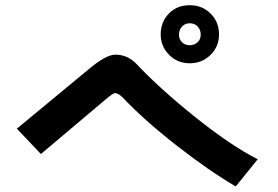

<svg xmlns="http://www.w3.org/2000/svg" viewBox="-20 -791 1040 717"><path d="M43 -310.5 308.6 -530.3Q375 -586.9 411.1 -586.9Q455.1 -586.9 488.3 -553.7Q576.2 -460 710 -353Q843.8 -246.1 942.4 -196.3L860.4 -94.7Q758.8 -154.3 637.7 -249Q516.6 -343.8 437.5 -427.7Q420.9 -443.4 409.2 -443.4Q402.3 -443.4 371.1 -417L132.8 -215.8ZM648.4 -661.1Q648.4 -644.5 659.7 -633.3Q670.9 -622.1 688.5 -622.1Q705.1 -622.1 717.3 -632.8Q729.5 -643.6 729.5 -661.1Q729.5 -679.7 718.3 -691.9Q707 -704.1 688.5 -704.1Q670.9 -704.1 659.7 -691.9Q648.4 -679.7 648.4 -661.1ZM580.1 -662.1Q580.1 -709 610.4 -740.2Q640.6 -771.5 688.5 -771.5Q735.4 -771.5 766.6 -740.2Q797.9 -709 797.9 -662.1Q797.9 -617.2 766.1 -585.9Q734.4 -554.7 688.5 -554.7Q642.6 -554.7 611.3 -586.4Q580.1 -618.2 580.1 -662.1Z"/></svg>

Font: Gothic A1 ExtraBold
Style: Regular
Weight: 800
Designer: HanYang I&C Co.,Ltd.
Foundry: HanYang I&C Co.,Ltd.
Version: Version 2.50